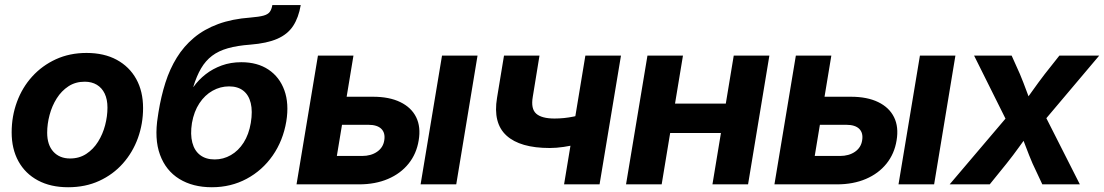

<svg xmlns="http://www.w3.org/2000/svg" viewBox="-20 -748 4480 779"><path d="M256.3 11.7Q185.5 11.7 134 -15.9Q82.5 -43.5 54.9 -93.5Q27.3 -143.6 27.3 -210.9Q27.3 -276.4 48.8 -334.7Q70.3 -393.1 110.6 -437.5Q150.9 -481.9 206.8 -507.6Q262.7 -533.2 331.1 -533.2Q402.3 -533.2 453.6 -505.4Q504.9 -477.5 532.7 -427.5Q560.5 -377.4 560.5 -309.6Q560.5 -246.1 539.6 -188Q518.6 -129.9 478.8 -85Q439 -40 382.8 -14.2Q326.7 11.7 256.3 11.7ZM264.2 -105Q301.8 -105 330.3 -123.8Q358.9 -142.6 377.9 -173.1Q397 -203.6 406.5 -240Q416 -276.4 416 -311.5Q416 -344.7 404.8 -368.2Q393.6 -391.6 372.8 -404.1Q352.1 -416.5 323.7 -416.5Q286.1 -416.5 257.8 -397.9Q229.5 -379.4 210.2 -348.9Q190.9 -318.4 181.2 -281.7Q171.4 -245.1 171.4 -209.5Q171.4 -160.2 196.5 -132.6Q221.7 -105 264.2 -105Z M839.4 11.7Q762.2 11.7 707.5 -22Q652.8 -55.7 629.2 -120.1Q605.5 -184.6 620.6 -276.4L623 -292.5Q633.3 -356.4 651.1 -412.4Q668.9 -468.3 697.3 -514.2Q725.6 -560.1 766.8 -594.7Q808.1 -629.4 865 -650.4Q921.9 -671.4 996.6 -676.8Q1031.2 -679.7 1049.1 -684.6Q1066.9 -689.5 1074.5 -699.7Q1082 -710 1085 -727.5H1200.2Q1191.4 -676.3 1169.2 -642.6Q1147 -608.9 1105.2 -590.6Q1063.5 -572.3 995.6 -566.9Q942.4 -563 904.5 -552.2Q866.7 -541.5 840.3 -521.5Q814 -501.5 795.9 -470.7Q777.8 -439.9 764.2 -395.5H765.1Q785.6 -424.3 814.5 -446.8Q843.3 -469.2 879.6 -482.4Q916 -495.6 959 -495.6Q1024.4 -495.6 1069.3 -465.6Q1114.3 -435.5 1133.8 -381.6Q1153.3 -327.6 1141.6 -255.4Q1128.4 -177.2 1086.4 -116.9Q1044.4 -56.6 980.7 -22.5Q917 11.7 839.4 11.7ZM851.1 -101.1Q886.2 -101.1 916.7 -118.7Q947.3 -136.2 968.5 -169.4Q989.7 -202.6 997.6 -249.5Q1005.4 -296.9 997.3 -329.8Q989.3 -362.8 967 -380.1Q944.8 -397.5 909.2 -397.5Q874 -397.5 842.5 -379.9Q811 -362.3 789.1 -329.1Q767.1 -295.9 758.8 -249Q751.5 -202.6 760.3 -169.4Q769 -136.2 792.2 -118.7Q815.4 -101.1 851.1 -101.1Z M1336.4 -355.5H1493.2Q1559.6 -355.5 1604.2 -333.7Q1648.9 -312 1668.5 -272.5Q1688 -232.9 1678.7 -178.2Q1669.9 -124 1637.7 -84Q1605.5 -43.9 1554.2 -22Q1502.9 0 1436.5 0H1183.1L1270 -522.5H1414.1L1346.7 -115.2H1448.7Q1485.4 -115.2 1510 -132.3Q1534.7 -149.4 1539.1 -178.7Q1543.9 -208.5 1527.3 -225.1Q1510.7 -241.7 1474.1 -241.7H1317.4ZM1686.5 0 1773.4 -522.5H1917.5L1831.1 0Z M2210.4 -147.5Q2090.3 -147.5 2034.9 -198Q1979.5 -248.5 1996.6 -351.1L2024.9 -522.5H2168.9L2141.6 -355Q2133.3 -306.6 2155.5 -286.9Q2177.7 -267.1 2230 -267.1Q2268.6 -267.1 2306.6 -274.9Q2344.7 -282.7 2389.2 -297.4L2369.6 -177.7Q2350.1 -170.4 2323.2 -163.3Q2296.4 -156.2 2266.8 -151.9Q2237.3 -147.5 2210.4 -147.5ZM2268.6 0 2355 -522.5H2499.5L2412.6 0Z M2964.4 -327.6 2944.8 -208.5H2659.2L2678.7 -327.6ZM2751 -522.5 2664.6 0H2520L2606.9 -522.5ZM3101.6 -522.5 3015.1 0H2870.6L2957 -522.5Z M3275.4 -355.5H3432.1Q3498.5 -355.5 3543.2 -333.7Q3587.9 -312 3607.4 -272.5Q3627 -232.9 3617.7 -178.2Q3608.9 -124 3576.7 -84Q3544.4 -43.9 3493.2 -22Q3441.9 0 3375.5 0H3122.1L3209 -522.5H3353L3285.6 -115.2H3387.7Q3424.3 -115.2 3449 -132.3Q3473.6 -149.4 3478 -178.7Q3482.9 -208.5 3466.3 -225.1Q3449.7 -241.7 3413.1 -241.7H3256.3ZM3625.5 0 3712.4 -522.5H3856.4L3770 0Z M3833 0 4092.3 -305.2 4077.6 -230.5 3932.1 -522.5H4084.5L4118.2 -447.3Q4132.8 -412.1 4144.8 -379.2Q4156.7 -346.2 4169.4 -313.5H4121.6Q4145.5 -346.2 4168.7 -379.2Q4191.9 -412.1 4218.8 -447.3L4278.3 -522.5H4439.9L4192.9 -230L4207 -304.7L4361.3 0H4209L4169.4 -84.5Q4154.8 -118.7 4142.8 -150.9Q4130.9 -183.1 4117.2 -214.8H4160.6Q4137.2 -183.1 4114.3 -150.9Q4091.3 -118.7 4064 -84.5L3995.6 0Z"/></svg>

Font: Inter 28pt
Style: Bold Italic
Weight: 700
Italic angle: -9.3988°
Designer: Rasmus Andersson
Foundry: rsms
Version: Version 4.001;git-66647c0bb